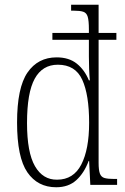

<svg xmlns="http://www.w3.org/2000/svg" viewBox="-20 -780 529 810"><path d="M217 10Q139 10 95.5 -53Q52 -116 52 -263Q52 -410 96 -474Q140 -538 219 -538Q271 -538 304 -511.5Q337 -485 355 -441H359Q357 -461 356 -489.5Q355 -518 355 -542V-612H201V-641H355V-656Q355 -693 350 -709.5Q345 -726 331 -730.5Q317 -735 291 -735H280V-760H396V-641H471V-612H396V-93Q396 -62 401.5 -47.5Q407 -33 421 -29Q435 -25 462 -25H474V0H361L356 -101H354Q335 -50 302 -20Q269 10 217 10ZM221 -22Q290 -22 323 -86Q356 -150 356 -262Q356 -380 327 -443.5Q298 -507 224 -507Q159 -507 126.5 -448Q94 -389 94 -261Q94 -137 127.5 -79Q161 -21 221 -22Z"/></svg>

Font: Noto Serif Bengali Condensed ExtraLight
Style: Regular
Weight: 200
Width: 3
Designer: Juan Bruce, Universal Thirst, Indian Type Foundry and the Monotype Design Team.
Foundry: Monotype Imaging Inc.
Version: Version 2.003; ttfautohint (v1.8.4.7-5d5b)